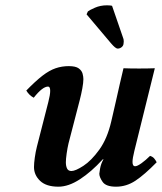

<svg xmlns="http://www.w3.org/2000/svg" viewBox="-20 -693 610 723"><path d="M402 -671 443 -552Q446 -546 446 -537Q446 -534 445.5 -531.5Q445 -529 445 -527Q444 -520 437.5 -515Q431 -510 423 -510Q415 -510 398 -530L306 -639L311 -650Q317 -655 337.5 -664Q358 -673 383 -673Q387 -673 393.5 -672.5Q400 -672 402 -671ZM280 -315 238 -153Q234 -136 231 -115Q228 -94 228 -82Q228 -68 232.5 -58.5Q237 -49 249 -49Q264 -49 294 -68.5Q324 -88 354 -129.5Q384 -171 399 -236Q399 -236 404 -257.5Q409 -279 416.5 -312Q424 -345 431.5 -378.5Q439 -412 445 -436Q469 -435 503.5 -435Q538 -435 563 -436L486 -125Q479 -97 479 -83Q479 -67 489 -67Q497 -67 513 -78.5Q529 -90 545 -106Q555 -103 560.5 -96.5Q566 -90 570 -82Q524 -35 490 -12.5Q456 10 417 10Q379 10 366.5 -8Q354 -26 354 -39Q354 -42 357 -59Q360 -76 369 -92Q370 -93 369 -93.5Q368 -94 366 -92Q324 -46 281 -18Q238 10 200 10Q154 10 131 -12Q108 -34 108 -64Q108 -78 111 -99.5Q114 -121 119 -141L162 -309Q169 -336 169 -351Q169 -367 161 -367Q140 -367 107 -325Q90 -334 79 -352Q114 -388 140 -408Q166 -428 189.5 -436Q213 -444 239 -444Q265 -444 276.5 -435.5Q288 -427 291 -415.5Q294 -404 294 -395Q294 -382 290 -360Q286 -338 280 -315Z"/></svg>

Font: Libertinus Serif SemiBold
Style: Italic
Weight: 600
Italic angle: -11.5°
Designer: Philipp H. Poll, Khaled Hosny
Foundry: Caleb Maclennan
Version: Version 7.051;RELEASE